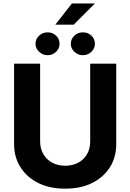

<svg xmlns="http://www.w3.org/2000/svg" viewBox="-20 -1103 769 1133"><path d="M512.2 -268.1V-727.1H666V-254.9Q666 -174.3 628.4 -115.7Q589.8 -55.7 522.9 -22.9Q456.5 10.3 364.7 10.3Q272.9 10.3 206.5 -22.9Q139.6 -55.7 101.1 -115.7Q63 -174.8 63 -254.9V-727.1H216.8V-268.1Q216.8 -227.1 235.4 -194.3Q253.9 -161.6 287.1 -143.6Q321.3 -125 364.7 -125Q408.7 -125 442.9 -143.6Q475.6 -161.6 494.1 -194.3Q512.2 -226.1 512.2 -268.1ZM415 -957.5H306.6L404.3 -1082.5H540ZM261.2 -777.3Q231.9 -777.3 210.9 -797.4Q189.5 -817.4 189.5 -844.2Q189.5 -872.6 210.9 -892.6Q231 -912.1 261.2 -912.1Q291 -912.1 311 -892.6Q331.5 -873 331.5 -844.2Q331.5 -817.4 311 -797.4Q290 -777.3 261.2 -777.3ZM397.9 -844.2Q397.9 -872.6 418.9 -892.6Q439 -912.1 469.2 -912.1Q499.5 -912.1 519.5 -892.6Q540 -873 540 -844.2Q540 -817.4 519.5 -797.4Q498.5 -777.3 469.2 -777.3Q439.9 -777.3 418.9 -797.4Q397.9 -817.4 397.9 -844.2Z"/></svg>

Font: My Font
Style: Bold
Weight: 500
Designer: Rasmus Andersson
Foundry: rsms
Version: Version 0.001